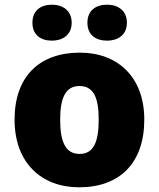

<svg xmlns="http://www.w3.org/2000/svg" viewBox="-20 -787 677 817"><path d="M118 -690C118 -638 154 -614 201 -614C246 -614 285 -638 285 -690C285 -743 246 -767 201 -767C154 -767 118 -743 118 -690ZM352 -690C352 -638 388 -614 436 -614C481 -614 520 -638 520 -690C520 -743 481 -767 436 -767C388 -767 352 -743 352 -690ZM594 -278C594 -461 479 -563 320 -563C147 -563 42 -461 42 -278C42 -93 157 10 317 10C489 10 594 -93 594 -278ZM236 -278C236 -372 260 -421 318 -421C378 -421 400 -372 400 -278C400 -183 378 -132 319 -132C259 -132 236 -183 236 -278Z"/></svg>

Font: Noto Sans Kannada Black
Style: Regular
Weight: 900
Designer: Jelle Bosma - Monotype Design Team
Foundry: Monotype Imaging Inc.
Version: Version 2.005